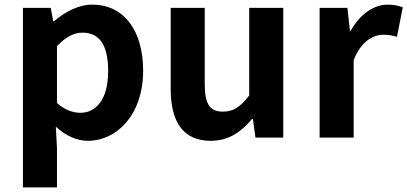

<svg xmlns="http://www.w3.org/2000/svg" viewBox="-20 -594 1759 829"><path d="M79 215H226V45L221 -47C264 -8 311 14 360 14C483 14 598 -97 598 -289C598 -461 516 -574 378 -574C318 -574 260 -542 213 -502H210L199 -560H79ZM327 -107C297 -107 261 -118 226 -149V-395C264 -434 298 -453 336 -453C413 -453 447 -394 447 -287C447 -165 395 -107 327 -107Z M890 14C966 14 1020 -23 1068 -80H1072L1083 0H1203V-560H1056V-182C1018 -132 988 -112 942 -112C888 -112 864 -143 864 -229V-560H717V-210C717 -70 769 14 890 14Z M1360 0H1507V-334C1538 -415 1591 -444 1635 -444C1658 -444 1674 -441 1694 -435L1719 -562C1702 -569 1684 -574 1653 -574C1595 -574 1535 -534 1494 -461H1491L1480 -560H1360Z"/></svg>

Font: Noto Sans JP
Style: Bold
Weight: 700
Designer: Ryoko NISHIZUKA  (kana, bopomofo & ideographs); Paul D. Hunt (Latin, Greek & Cyrillic); Sandoll Communications , Soo-you
Foundry: Adobe
Version: Version 2.002;hotconv 1.0.116;makeotfexe 2.5.65601